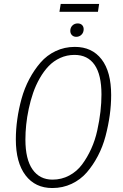

<svg xmlns="http://www.w3.org/2000/svg" viewBox="-20 -928 612 959"><path d="M469.2 -869.1H276.9L283.2 -908.2H475.1ZM360.8 -744.1Q347.7 -744.1 339.4 -752.4Q331.1 -760.7 331.1 -773.9Q331.1 -790 341.6 -800.5Q352.1 -811 368.2 -811Q381.8 -811 389.9 -803Q397.9 -794.9 397.9 -782.2Q397.9 -765.6 387.2 -754.9Q376.5 -744.1 360.8 -744.1ZM354 -693.8Q439.5 -693.8 487.3 -631.8Q535.2 -569.8 535.2 -453.1Q535.2 -403.3 528.1 -352.1Q521 -300.8 507.1 -248Q493.2 -195.3 469 -149.2Q444.8 -103 413.6 -66.9Q382.3 -30.8 337.9 -9.8Q293.5 11.2 241.2 11.2Q155.8 11.2 107.4 -52.5Q59.1 -116.2 59.1 -231.9Q59.1 -280.3 66.2 -331.3Q73.2 -382.3 87.6 -434.8Q102.1 -487.3 126.5 -533.2Q150.9 -579.1 182.4 -615.5Q213.9 -651.9 258.1 -672.9Q302.2 -693.8 354 -693.8ZM352.1 -653.8Q314 -653.8 280.8 -638.7Q247.6 -623.5 223.1 -597.9Q198.7 -572.3 178.7 -537.4Q158.7 -502.4 145.5 -464.1Q132.3 -425.8 123.5 -384.3Q114.7 -342.8 110.8 -304.7Q106.9 -266.6 106.9 -231Q106.9 -132.3 142.6 -81.5Q178.2 -30.8 242.2 -30.8Q287.6 -30.8 325.9 -51.3Q364.3 -71.8 390.1 -106.7Q416 -141.6 435.5 -184.6Q455.1 -227.5 465.8 -276.6Q476.6 -325.7 481.7 -370.1Q486.8 -414.6 486.8 -456.1Q486.8 -554.7 452.4 -604.2Q418 -653.8 352.1 -653.8Z"/></svg>

Font: Fira Sans Compressed ExtraLight
Style: Italic
Weight: 250
Width: 3
Italic angle: -8°
Designer: Carrois Corporate & Edenspiekermann AG
Foundry: Carrois Corporate GbR & Edenspiekermann AG
Version: Version 4.203;PS 004.203;hotconv 1.0.88;makeotf.lib2.5.64775